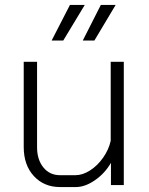

<svg xmlns="http://www.w3.org/2000/svg" viewBox="-20 -749 603 777"><path d="M76 -154V-499H130V-153Q130 -103 155.5 -71.5Q181 -40 223 -40H285Q314 -40 344 -59Q374 -78 397 -110.5Q420 -143 428 -179V-499H481V0H429V-90Q404 -47 364 -19.5Q324 8 287 8H223Q158 8 117 -36.5Q76 -81 76 -154ZM263 -729H323L236 -585H189ZM388 -729H448L362 -585H315Z"/></svg>

Font: Bai Jamjuree Light
Style: Regular
Weight: 300
Designer: Katatrad Aksorn Co.,Ltd.
Foundry: Cadson Demak Co.,Ltd.
Version: Version 1.000; ttfautohint (v1.6)